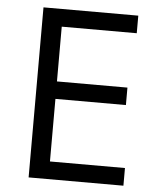

<svg xmlns="http://www.w3.org/2000/svg" viewBox="-52 -759 659 803"><g transform="rotate(5 278.0 -357.0)"><path d="M181.2 -74.2H496.1V0H98.1V-713.9H496.1V-640.1H181.2V-410.2H477.1V-336.9H181.2Z"/></g></svg>

Font: OpenSansEmoji
Style: Regular
Weight: 400
Foundry: MorbZ
Version: Version 1.000;PS 001.000;hotconv 1.0.70;makeotf.lib2.5.58329